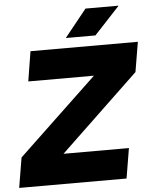

<svg xmlns="http://www.w3.org/2000/svg" viewBox="-68 -945 797 994"><g transform="rotate(-5 330.0 -447.5)"><path d="M427 -545H86L111 -700H669L643 -545L235 -156H575L549 0H-9L17 -156ZM414 -895H586L453 -752H299Z"/></g></svg>

Font: Oak Sans ExtraBold
Style: Italic
Weight: 800
Italic angle: -9.49998°
Foundry: Erik Kennedy, Walven
Version: Version 1.000